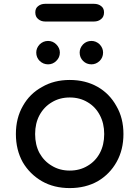

<svg xmlns="http://www.w3.org/2000/svg" viewBox="-20 -961 715 985"><path d="M337.9 3.9Q256.8 3.9 195.3 -31.2Q132.8 -67.4 96.7 -128.9Q61.5 -192.4 61.5 -273.4Q61.5 -355.5 97.7 -418Q132.8 -480.5 195.3 -514.6Q256.8 -550.8 337.9 -550.8Q418 -550.8 480.5 -515.6Q542 -480.5 577.1 -417Q613.3 -355.5 613.3 -273.4Q613.3 -192.4 578.1 -129.9Q543 -67.4 481.4 -31.2Q418.9 3.9 337.9 3.9ZM337.9 -85.9Q389.6 -85.9 429.7 -110.4Q469.7 -133.8 492.2 -175.8Q514.6 -217.8 514.6 -273.4Q514.6 -328.1 492.2 -370.1Q469.7 -413.1 429.7 -436.5Q389.6 -460.9 337.9 -460.9Q286.1 -460.9 246.1 -436.5Q206.1 -413.1 182.6 -370.1Q160.2 -328.1 160.2 -273.4Q160.2 -217.8 182.6 -175.8Q206.1 -133.8 246.1 -110.4Q286.1 -85.9 337.9 -85.9ZM226.6 -630.9Q202.1 -630.9 183.6 -648.4Q166 -666 166 -691.4Q166 -714.8 183.6 -733.4Q202.1 -751 226.6 -751Q251 -751 268.6 -733.4Q287.1 -714.8 287.1 -691.4Q287.1 -666 268.6 -648.4Q251 -630.9 226.6 -630.9ZM449.2 -630.9Q423.8 -630.9 406.2 -648.4Q388.7 -666 388.7 -691.4Q388.7 -714.8 406.2 -733.4Q423.8 -751 449.2 -751Q472.7 -751 491.2 -733.4Q508.8 -714.8 508.8 -691.4Q508.8 -666 491.2 -648.4Q472.7 -630.9 449.2 -630.9ZM211.9 -850.6Q190.4 -850.6 175.8 -863.3Q161.1 -875 161.1 -897.5Q161.1 -918.9 175.8 -929.7Q190.4 -941.4 211.9 -941.4Q294.9 -941.4 461.9 -941.4Q484.4 -941.4 499 -929.7Q513.7 -918.9 513.7 -897.5Q513.7 -875 499 -863.3Q484.4 -850.6 461.9 -850.6Q378.9 -850.6 211.9 -850.6Z"/></svg>

Font: Abed
Style: Bold
Weight: 700
Designer: Johan Aakerlund
Version: Version 3.105